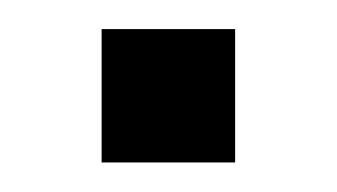

<svg xmlns="http://www.w3.org/2000/svg" viewBox="-20 -110 228 130"><path d="M139.2 -90.3V0H48.8V-90.3Z"/></svg>

Font: Sansation
Style: Regular
Weight: 400
Designer: Bernd Montag
Version: Version 1.301